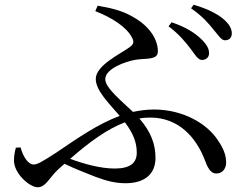

<svg xmlns="http://www.w3.org/2000/svg" viewBox="-20 -772 1040 810"><path d="M785 -565C804 -539 816 -519 832 -519C849 -519 862 -530 862 -547C862 -568 851 -586 828 -608C801 -634 763 -658 704 -678L691 -661C737 -627 765 -591 785 -565ZM880 -648C902 -623 913 -602 929 -602C946 -602 958 -612 958 -631C958 -652 946 -672 921 -693C894 -715 855 -735 797 -752L786 -737C836 -702 860 -673 880 -648ZM67 -150 47 -149C42 -132 39 -113 39 -94C39 -41 104 18 139 18C173 18 188 -22 223 -55L252 -81C300 -58 345 -41 383 -26C431 -8 468 1 510 1C587 1 636 -35 636 -106C636 -163 617 -216 568 -272C583 -275 598 -276 614 -276C737 -276 808 -188 842 -102C855 -66 868 -40 892 -40C921 -40 934 -63 934 -87C934 -117 923 -147 896 -185C853 -248 756 -310 629 -310C599 -310 570 -306 541 -300C494 -345 424 -401 424 -438C424 -482 509 -513 553 -520C594 -527 646 -517 646 -555C646 -615 599 -670 537 -703C494 -728 444 -739 392 -748L382 -725C454 -697 515 -657 537 -613C546 -596 545 -586 527 -573C487 -544 384 -496 384 -439C384 -390 439 -337 485 -283C393 -249 307 -189 217 -128C154 -87 137 -78 121 -78C100 -78 77 -110 67 -150ZM507 -256C543 -208 557 -170 557 -128C557 -86 531 -61 464 -61C405 -61 335 -80 276 -102C356 -172 431 -227 507 -256Z"/></svg>

Font: Noto Serif CJK SC Medium
Style: Regular
Weight: 500
Designer: Ryoko NISHIZUKA 西塚涼子 (kana & ideographs); Frank Grießhammer (Latin, Greek & Cyrillic); Wenlong ZHANG 张文龙 (bopomofo); San
Foundry: Adobe
Version: Version 2.001;hotconv 1.1.0;makeotfexe 2.6.0